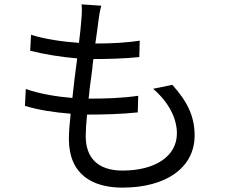

<svg xmlns="http://www.w3.org/2000/svg" viewBox="-20 -812 1040 878"><path d="M443 -786 353 -792C355 -773 355 -755 352 -721C350 -692 346 -656 341 -616C267 -621 185 -633 122 -653L118 -580C181 -564 260 -551 333 -545C325 -486 317 -423 311 -364C240 -370 164 -382 98 -405L94 -328C155 -309 228 -298 303 -292C298 -245 295 -205 295 -177C295 -13 404 46 540 46C738 46 870 -44 870 -193C870 -279 837 -348 768 -424L680 -406C753 -344 789 -269 789 -202C789 -99 692 -32 540 -32C426 -32 372 -92 372 -189C372 -213 374 -248 378 -288C456 -288 533 -290 610 -298L612 -374C537 -363 461 -361 385 -361C387 -376 389 -391 390 -406L402 -497C403 -512 405 -527 407 -542C477 -542 547 -544 617 -551L619 -626C561 -617 493 -613 416 -613C422 -655 427 -690 430 -716C433 -738 436 -759 443 -786Z"/></svg>

Font: DAIFUKU Sans JP
Style: Regular
Weight: 400
Designer: Original font ‘Source Han Sans JP’ : Ryoko NISHIZUKA  (kana, bopomofo & ideographs); Paul D. Hunt (Latin, Greek & Cyrill
Foundry: Daifuku
Version: Version 1.001